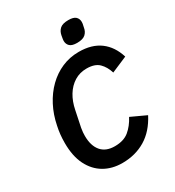

<svg xmlns="http://www.w3.org/2000/svg" viewBox="-215 -1036 1070 1173"><g transform="rotate(-30 320.0 -449.0)"><path d="M301 12Q229 12 174 -20Q119 -52 87.5 -114.5Q56 -177 56 -270Q56 -301 59 -329.5Q62 -358 68 -385Q82 -456 113 -515.5Q144 -575 188.5 -618.5Q233 -662 288.5 -686Q344 -710 408 -710Q499 -710 557 -667Q615 -624 640 -543L528 -495Q514 -541 485 -569.5Q456 -598 398 -598Q350 -598 312 -574.5Q274 -551 248.5 -509.5Q223 -468 212 -412L189 -301Q186 -285 185 -271Q184 -257 184 -246Q184 -177 216.5 -138.5Q249 -100 312 -100Q375 -100 412.5 -131Q450 -162 476 -212L582 -163Q536 -74 464.5 -31Q393 12 301 12ZM428 -762Q392 -762 377 -776.5Q362 -791 362 -814Q362 -819 363 -825.5Q364 -832 367 -849Q372 -877 390.5 -893.5Q409 -910 450 -910Q486 -910 501 -896Q516 -882 516 -859Q516 -853 515 -846.5Q514 -840 510 -823Q506 -796 487.5 -779Q469 -762 428 -762Z"/></g></svg>

Font: IBM Plex Sans SemiBold
Style: Italic
Weight: 600
Italic angle: -11.31°
Designer: Mike Abbink, Paul van der Laan, Pieter van Rosmalen
Foundry: Bold Monday
Version: Version 3.201